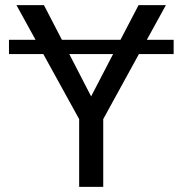

<svg xmlns="http://www.w3.org/2000/svg" viewBox="-20 -731 714 751"><path d="M222.2 -575.2H451.2L522 -710.9H628.9L554.2 -575.2H659.2V-519.5H523.4L383.8 -265.1V0H289.6V-265.1L149.4 -519.5H15.1V-575.2H119.1L44.4 -710.9H151.9ZM336.4 -354 422.4 -519.5H251Z"/></svg>

Font: Roboto
Style: Regular
Weight: 400
Designer: Google
Version: Version 2.134; 2016; ttfautohint (v1.6)